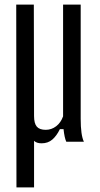

<svg xmlns="http://www.w3.org/2000/svg" viewBox="-20 -620 438 840"><path d="M52 200 51 -600H128L129 -112Q129 -80 141 -66Q153 -52 180 -52Q205 -52 225.5 -67.5Q246 -83 256 -111V-600H333V-100Q333 -29 347 0H270Q262 -17 258 -55H242Q228 -26 209 -9.5Q190 7 162 7Q140 7 129 -4V200Z"/></svg>

Font: Big Shoulders Display Medium
Style: Regular
Weight: 500
Designer: Patric King
Foundry: XO Type Co
Version: Version 1.000; ttfautohint (v1.8.2)